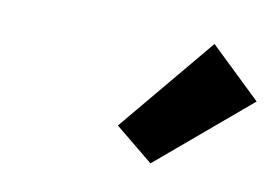

<svg xmlns="http://www.w3.org/2000/svg" viewBox="-41 -899 517 358"><g transform="rotate(10 218.0 -720.0)"><path d="M189 -659 340 -840 436 -748 261 -600Z"/></g></svg>

Font: Fz Poppins
Style: Bold Italic
Weight: 700
Italic angle: -10°
Designer: Ninad Kale (Devanagari), Jonny Pinhorn (Latin)
Foundry: Indian Type Foundry
Version: Vit hóa bi Vntype.Com & FontZin.Com